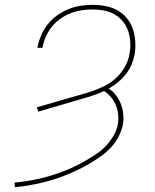

<svg xmlns="http://www.w3.org/2000/svg" viewBox="-20 -763 640 791"><path d="M41 8 40 -11Q65 -13 90 -17Q115 -21 140 -26.5Q165 -32 189.5 -39.5Q214 -47 238 -56Q262 -65 286 -76.5Q310 -88 332.5 -101Q355 -114 377.5 -129Q400 -144 418 -163.5Q436 -183 449 -206Q462 -229 466 -254Q469 -275 466.5 -294.5Q464 -314 456.5 -331.5Q449 -349 436.5 -363.5Q424 -378 409 -388Q376 -373 342 -363Q308 -353 274 -343Q240 -333 206 -323Q172 -313 138 -303L132 -321Q160 -329 188 -337Q216 -345 244 -353.5Q272 -362 300 -369.5Q328 -377 355.5 -386Q383 -395 410 -408.5Q437 -422 459 -442.5Q481 -463 495.5 -489.5Q510 -516 514 -544Q518 -568 516.5 -591.5Q515 -615 507.5 -636.5Q500 -658 485.5 -675.5Q471 -693 451.5 -704Q432 -715 409 -719.5Q386 -724 362 -724Q339 -724 316 -720.5Q293 -717 271 -708.5Q249 -700 228.5 -685.5Q208 -671 193 -652Q178 -633 168.5 -611Q159 -589 155 -566H134Q139 -592 149 -616Q159 -640 175.5 -661.5Q192 -683 214.5 -699Q237 -715 261 -725Q285 -735 310.5 -739Q336 -743 362 -743Q389 -743 415 -738Q441 -733 463 -721Q485 -709 501.5 -689.5Q518 -670 526.5 -646Q535 -622 537 -595Q539 -568 535 -541Q531 -519 522.5 -498Q514 -477 499.5 -458.5Q485 -440 467 -425Q449 -410 428 -398Q445 -387 457.5 -371Q470 -355 477.5 -336Q485 -317 487.5 -295.5Q490 -274 487 -253Q482 -227 469.5 -202Q457 -177 438 -156.5Q419 -136 396 -119.5Q373 -103 349 -89Q325 -75 300 -63Q275 -51 250 -41Q225 -31 199 -23Q173 -15 146.5 -9Q120 -3 94 1.5Q68 6 41 8Z"/></svg>

Font: Iosevka Curly ThExObl
Style: Regular
Weight: 100
Width: 7
Italic angle: -9°
Monospace: yes
Designer: Belleve Invis
Foundry: Belleve Invis
Version: Version 11.1.0; ttfautohint (v1.8.3)